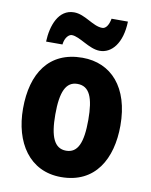

<svg xmlns="http://www.w3.org/2000/svg" viewBox="-86 -920 709 901"><g transform="rotate(10 268.5 -469.5)"><path d="M88 -697H166C170 -732 189 -748 202 -748C240 -748 292 -698 343 -698C399 -698 447 -751 450 -856H372C366 -824 353 -806 336 -806C291 -806 247 -855 194 -855C120 -855 91 -774 88 -697ZM500 -369C500 -551 407 -652 270 -652C111 -652 36 -537 36 -369C36 -208 116 -83 267 -83C430 -83 500 -211 500 -369ZM190 -368C190 -476 213 -527 268 -527C325 -527 347 -476 347 -369C347 -261 325 -209 269 -209C213 -209 190 -262 190 -368Z"/></g></svg>

Font: Noto Sans Kannada UI Condensed ExtraBold
Style: Regular
Weight: 800
Width: 3
Designer: Jelle Bosma - Monotype Design Team
Foundry: Monotype Imaging Inc.
Version: Version 2.005